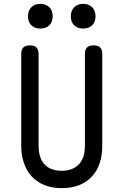

<svg xmlns="http://www.w3.org/2000/svg" viewBox="-20 -965 640 995"><path d="M90 -685Q90 -708 101 -719Q112 -730 135 -730Q158 -730 169 -719Q180 -708 180 -685V-210Q180 -180 187 -156Q194 -132 209 -115Q224 -98 246.5 -89Q269 -80 300 -80Q331 -80 353.5 -89.5Q376 -99 391 -116Q406 -133 413 -157Q420 -181 420 -210V-685Q420 -708 431 -719Q442 -730 465 -730Q488 -730 499 -719Q510 -708 510 -685V-210Q510 -160 496.5 -119.5Q483 -79 456 -50Q429 -21 390 -5.5Q351 10 300 10Q249 10 210 -6Q171 -22 144.5 -50.5Q118 -79 104 -120Q90 -161 90 -210ZM411 -817Q382 -817 364.5 -834Q347 -851 347 -880Q347 -910 364.5 -927.5Q382 -945 411 -945Q440 -945 457.5 -927.5Q475 -910 475 -880Q475 -851 457.5 -834Q440 -817 411 -817ZM189 -817Q160 -817 142.5 -834Q125 -851 125 -880Q125 -910 142.5 -927.5Q160 -945 189 -945Q218 -945 235.5 -927.5Q253 -910 253 -880Q253 -851 235.5 -834Q218 -817 189 -817Z"/></svg>

Font: Maple Mono NF CN
Style: Regular
Weight: 400
Monospace: yes
Designer: subframe7536
Version: Version 7.000